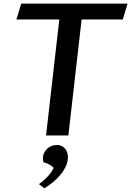

<svg xmlns="http://www.w3.org/2000/svg" viewBox="-20 -735 712 1042"><path d="M351.1 0H230L301.8 -629.4H69.3L95.2 -715.3H672.4L646.5 -629.4H422.9ZM191.4 264.2Q204.1 255.4 216.8 244.1Q229.5 232.9 240.5 220.9Q251.5 209 259.5 197Q267.6 185.1 271 175.3Q262.7 166 247.1 157.5Q231.4 148.9 216.3 146Q214.4 141.1 213.6 134.8Q212.9 128.4 212.9 122.6Q212.9 109.4 218.5 96.7Q224.1 84 234.1 74Q244.1 64 258.1 57.9Q272 51.8 288.1 51.8Q314.9 51.8 331.8 70.1Q348.6 88.4 348.6 119.1Q348.6 142.1 338.1 165.5Q327.6 189 310.1 210.9Q292.5 232.9 269.3 252.4Q246.1 272 220.7 287.1Z"/></svg>

Font: Proza Libre
Style: Medium Italic
Weight: 500
Designer: Jasper de Waard
Foundry: Jasper de Waard
Version: Version 1.000; ttfautohint (v1.4.1.8-43bc)